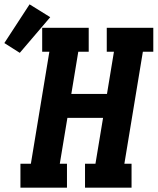

<svg xmlns="http://www.w3.org/2000/svg" viewBox="-95 -863 725 883"><path d="M-1 0V-110H47L132 -625H99V-735H313V-625H265L233 -431H397L429 -625H396V-735H610V-625H562L477 -110H510V0H296V-110H344L379 -321H215L180 -110H213V0ZM-4 -620 -75 -665 41 -843 136 -784Z"/></svg>

Font: Iosevka Etoile XBdObl
Style: Regular
Weight: 800
Italic angle: -9°
Designer: Belleve Invis
Foundry: Belleve Invis
Version: Version 15.5.2; ttfautohint (v1.8.4)